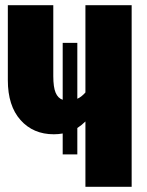

<svg xmlns="http://www.w3.org/2000/svg" viewBox="-20 -715 562 735"><path d="M484 -695V0H307V-250Q293 -236 276 -225V-124H220V-204Q204 -201 186 -201Q107 -201 58.5 -255.5Q10 -310 10 -408V-695H184V-424Q184 -381 193 -360Q202 -339 220 -333V-551H276V-337Q291 -343 307 -361V-695Z"/></svg>

Font: Fira Sans Extra Condensed ExtraBold
Style: Regular
Weight: 800
Width: 1
Designer: Carrois Corporate & Edenspiekermann AG
Foundry: Carrois Corporate GbR & Edenspiekermann AG
Version: Version 4.203